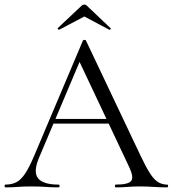

<svg xmlns="http://www.w3.org/2000/svg" viewBox="-23 -809 746 829"><path d="M194.2 -275.4 204.4 -295.4H469.2L476.2 -275.4ZM698.6 -12Q702.8 -12 702.8 -6Q702.8 0 698.6 0Q670.2 0 640.1 -2Q610 -4 582.4 -4Q550.7 -4 527.8 -2Q504.8 0 477 0Q473 0 473 -6Q473 -12 477 -12Q530 -12 542.9 -27.3Q555.8 -42.6 535.6 -86L314.2 -555L339.2 -585.8L145 -126.8Q119.6 -66 141.6 -39Q163.6 -12 229.2 -12Q234.2 -12 234.2 -6Q234.2 0 229.2 0Q199.2 0 174.2 -2Q149.2 -4 111.2 -4Q75.5 -4 53.5 -2Q31.5 0 0.9 0Q-3.2 0 -3.2 -6Q-3.2 -12 0.8 -12Q27.7 -12 47.7 -22.3Q67.6 -32.6 85.5 -59.5Q103.4 -86.4 124.4 -136L335 -633.8Q336.8 -636.8 342 -636.9Q347.2 -637 348.2 -633.8L583.8 -137Q607 -87.6 624.9 -60.1Q642.8 -32.6 660.3 -22.3Q677.8 -12 698.6 -12ZM226.2 -687.4 329.2 -784.2Q334.2 -789.2 341.2 -789.2Q348.2 -789.2 352.2 -784.2L454.2 -687.5Q457.2 -686.4 454.2 -682.9Q451.2 -679.4 449.2 -680.4L341.2 -737.8L232.2 -680.4Q231.2 -679.4 227.7 -682.9Q224.2 -686.4 226.2 -687.4Z"/></svg>

Font: Cormorant Infant Light
Style: Regular
Weight: 300
Designer: Christian Thalmann (Catharsis Fonts)
Foundry: Catharsis Fonts
Version: Version 4.001